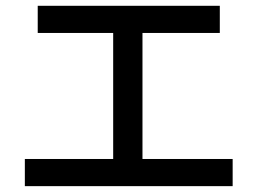

<svg xmlns="http://www.w3.org/2000/svg" viewBox="-20 -615 890 656"><path d="M108.9 -595.2H731V-502.4H466.8V-71.8H774.9V21H64.9V-71.8H366.7V-502.4H108.9Z"/></svg>

Font: BIZ UDPGothic
Style: Bold
Weight: 700
Designer: TypeBank Co., Ltd.
Foundry: Morisawa Inc.
Version: Version 1.051